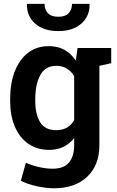

<svg xmlns="http://www.w3.org/2000/svg" viewBox="-20 -782 621 1015"><path d="M264.6 213.4Q225.1 213.4 176.3 202.9Q127.4 192.4 90.3 173.8L116.7 78.1Q148.9 92.8 187 101.3Q225.1 109.9 258.3 109.9Q317.4 109.9 344.7 77.1Q372.1 44.4 372.1 -14.2V-52.2Q322.8 10.3 240.2 10.3Q175.8 10.3 129.4 -22.2Q83 -54.7 58.3 -112.8Q33.7 -170.9 33.7 -248.5V-258.8Q33.7 -342.3 58.3 -405.3Q83 -468.3 128.7 -503.2Q174.3 -538.1 238.3 -538.1Q286.1 -538.1 321 -518.3Q356 -498.5 380.4 -461.9L390.1 -528.3H567.9V-447.8L505.4 -434.1V-13.7Q505.4 90.3 441.4 151.9Q377.4 213.4 264.6 213.4ZM277.3 -93.8Q341.3 -93.8 372.1 -146.5V-378.9Q357.4 -404.8 333.5 -419.4Q309.6 -434.1 277.8 -434.1Q219.7 -434.1 193.1 -385.3Q166.5 -336.4 166.5 -258.8V-248.5Q166.5 -176.8 192.6 -135.3Q218.8 -93.8 277.3 -93.8ZM288.6 -617.7Q210.9 -617.7 166 -657.2Q121.1 -696.8 122.6 -758.8L123.5 -761.7H215.3Q215.3 -731.9 232.9 -712.6Q250.5 -693.4 288.6 -693.4Q325.2 -693.4 343 -712.4Q360.8 -731.4 360.8 -761.7H452.6L453.6 -758.8Q454.6 -696.8 409.9 -657.2Q365.2 -617.7 288.6 -617.7Z"/></svg>

Font: Roboto Slab SemiBold
Style: Regular
Weight: 600
Designer: Google
Version: Version 2.001; ttfautohint (v1.8.3)